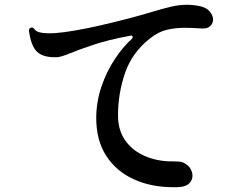

<svg xmlns="http://www.w3.org/2000/svg" viewBox="-20 -769 1040 802"><path d="M732 12Q725 13 718 13Q711 13 704 13Q611 13 538 -20.5Q465 -54 423.5 -118.5Q382 -183 382 -275Q382 -343 403.5 -406.5Q425 -470 459.5 -522Q494 -574 532 -608Q534 -610 534 -613Q534 -622 525 -620Q433 -603 370.5 -582Q308 -561 271.5 -546Q235 -531 218 -530Q160 -528 134.5 -553Q109 -578 101 -641Q101 -650 108 -653Q110 -654 113 -654Q119 -654 122 -649Q130 -638 145 -634Q160 -630 181 -630Q189 -630 197 -630Q205 -630 213 -631Q244 -633 296 -642Q348 -651 408 -665Q468 -679 525 -694Q582 -709 624 -722Q664 -734 696.5 -741.5Q729 -749 761 -749Q788 -749 816 -743Q843 -737 856.5 -720.5Q870 -704 870 -687Q870 -672 858.5 -660.5Q847 -649 824 -650Q805 -651 787.5 -652Q770 -653 753 -653Q713 -653 677 -644.5Q641 -636 606 -608Q532 -550 502.5 -464.5Q473 -379 473 -287Q473 -227 501 -185.5Q529 -144 577 -121Q625 -98 685 -95Q689 -95 693 -95Q697 -95 701 -95Q714 -95 727.5 -94Q741 -93 751 -87Q768 -78 776 -63.5Q784 -49 784 -35Q784 -17 771 -3.5Q758 10 732 12Z"/></svg>

Font: Zen Antique Soft
Style: Regular
Weight: 400
Designer: Yoshimichi Ohira
Foundry: Positype
Version: Version 1.001